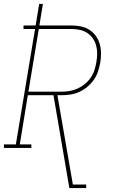

<svg xmlns="http://www.w3.org/2000/svg" viewBox="-57 -755 577 980"><path d="M297 205 216 -269H85L44 -18H103V0H-37V-18H24L122 -607H63V-625H125L143 -735H162L144 -625H308Q333 -625 356.5 -620Q380 -615 399 -603Q418 -591 431.5 -572.5Q445 -554 451.5 -532Q458 -510 458.5 -485.5Q459 -461 455 -437Q451 -414 443.5 -391Q436 -368 422 -348Q408 -328 389 -312Q370 -296 348 -286Q326 -276 302.5 -272.5Q279 -269 256 -269H236L315 187H383V205ZM88 -287H256Q277 -287 298 -290.5Q319 -294 339 -303Q359 -312 376.5 -326.5Q394 -341 406.5 -359.5Q419 -378 425.5 -398.5Q432 -419 435 -439Q439 -461 439 -482.5Q439 -504 433.5 -523.5Q428 -543 416.5 -559.5Q405 -576 388 -587Q371 -598 350.5 -602.5Q330 -607 308 -607H141Z"/></svg>

Font: Iosevka Curly Slab ThObl
Style: Regular
Weight: 100
Italic angle: -9°
Monospace: yes
Designer: Belleve Invis
Foundry: Belleve Invis
Version: Version 11.0.0; ttfautohint (v1.8.3)